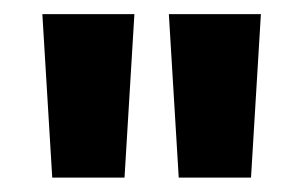

<svg xmlns="http://www.w3.org/2000/svg" viewBox="-20 -688 430 272"><path d="M233.2 -436.4 219.2 -668H349.6L335.6 -436.4ZM54 -436.4 40 -668H170.4L156.4 -436.4Z"/></svg>

Font: Atkinson Hyperlegible Next
Style: Regular
Weight: 400
Designer: Elliott Scott, Megan Eiswerth, Linus Boman, Theodore Petrosky, Letters from Sweden
Foundry: Applied Design Works, Letters from Sweden
Version: Version 2.001